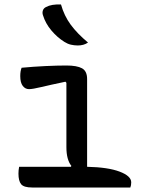

<svg xmlns="http://www.w3.org/2000/svg" viewBox="-20 -833 640 853"><path d="M65 -92H295L297 -96Q275 -124 275 -179V-465L271 -470Q204 -456 164.5 -446.5Q125 -437 109 -437Q92 -437 81 -451.5Q70 -466 70 -495Q70 -517 76 -532Q129 -537 182 -539.5Q235 -542 275 -542Q322 -542 344.5 -529.5Q367 -517 367 -482V-92Q460 -90 511.5 -70.5Q563 -51 563 -23Q563 -16 562 -10.5Q561 -5 559 0H123Q86 0 74 -14.5Q62 -29 62 -62Q62 -77 65 -92ZM251 -813Q265 -763 294 -723.5Q323 -684 371 -644Q361 -637 349.5 -634Q338 -631 326 -631Q310 -631 295 -634.5Q280 -638 266 -647Q234 -667 208 -698Q182 -729 171 -765Q167 -776 170.5 -786.5Q174 -797 185 -802Q209 -815 251 -813Z"/></svg>

Font: Recursive Mn Csl St
Style: Regular
Weight: 400
Monospace: yes
Version: Version 1.079;hotconv 1.0.112;makeotfexe 2.5.65598; ttfautoh